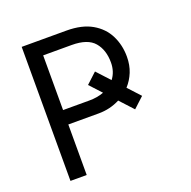

<svg xmlns="http://www.w3.org/2000/svg" viewBox="-128 -853 973 979"><g transform="rotate(-20 358.0 -363.5)"><path d="M343.8 -274.1H179V0H90.9V-727.3H333.8Q417.6 -727.3 471.8 -696Q525.9 -664.8 552 -612.6Q578.1 -560.4 578.1 -497.2Q578.1 -451.7 562.9 -414.2Q547.6 -376.8 521.7 -348.7L582.4 -282.7L525.6 -230.1L459.5 -301.8Q405.9 -274.1 343.8 -274.1ZM399.1 -481.5 463.8 -411.2Q491.5 -447.4 491.5 -497.2Q491.5 -565.3 455.8 -607.2Q420.1 -649.1 333.8 -649.1H179V-352.3H321Q365.8 -352.3 400.6 -365.8L342.3 -429Z"/></g></svg>

Font: Inter UI
Style: Regular
Weight: 400
Designer: Rasmus Andersson
Foundry: rsms
Version: Version 2.2